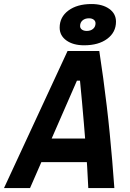

<svg xmlns="http://www.w3.org/2000/svg" viewBox="-52 -952 658 972"><path d="M-31.7 0 290 -693.8H450.7Q461.4 -624.5 470.7 -555.2Q480 -485.8 488.3 -416.5Q496.6 -347.2 503.4 -277.6Q510.3 -208 516.1 -138.7Q522 -69.3 526.9 0H395Q392.6 -54.2 389.2 -108.6Q385.7 -163.1 381.6 -217.3Q377.4 -271.5 372.8 -325.9Q368.2 -380.4 363.3 -434.8Q358.4 -489.3 353 -543.5H337.4L100.1 0ZM94.2 -131.3 110.8 -250.5H462.4L445.8 -131.3ZM374 -722.7Q318.4 -722.7 284.2 -747.2Q250 -771.8 250 -812Q250 -865.7 294.3 -898.7Q338.7 -931.6 411.1 -931.6Q466.8 -931.6 501 -907.2Q535.2 -882.8 535.2 -842.3Q535.2 -788.6 491 -755.6Q446.8 -722.7 374 -722.7ZM387.2 -795.4Q407.1 -795.4 419.4 -806.1Q431.6 -816.8 431.6 -834Q431.6 -845.4 422.5 -852.4Q413.4 -859.4 398.4 -859.4Q378.3 -859.4 365.9 -848.7Q353.5 -837.9 353.5 -820.3Q353.5 -809 362.8 -802.2Q372 -795.4 387.2 -795.4Z"/></svg>

Font: Cascadia Code PL
Style: Italic
Weight: 400
Italic angle: -10°
Monospace: yes
Designer: Aaron Bell
Foundry: Saja Typeworks
Version: Version 2404.023